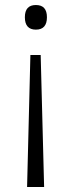

<svg xmlns="http://www.w3.org/2000/svg" viewBox="-20 -561 286 765"><path d="M167 -492.2C167 -524.9 152.3 -541 123 -541C93.8 -541 79.1 -524.9 79.1 -492.2C79.1 -459.5 93.8 -442.9 123 -442.9C152.3 -442.9 167 -459.5 167 -492.2ZM87.9 184.1H155.8L142.1 -341.8H101.1Z"/></svg>

Font: Noto Reveo Sans
Style: Regular
Weight: 300
Designer: Monotype Design Team
Foundry: Monotype Imaging Inc.
Version: Version 2.007